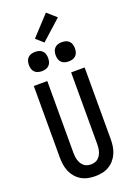

<svg xmlns="http://www.w3.org/2000/svg" viewBox="-215 -1265 931 1348"><g transform="rotate(-20 250.0 -591.0)"><path d="M250 8Q223 8 196.5 2.5Q170 -3 147 -16.5Q124 -30 106.5 -50.5Q89 -71 78.5 -95.5Q68 -120 64 -146.5Q60 -173 60 -200V-735H161V-200Q161 -186 162.5 -172Q164 -158 168 -144.5Q172 -131 179.5 -118.5Q187 -106 197.5 -97Q208 -88 222 -84Q236 -80 250 -80Q264 -80 278 -84Q292 -88 302.5 -97Q313 -106 320.5 -118.5Q328 -131 332 -144.5Q336 -158 337.5 -172Q339 -186 339 -200V-735H440V-200Q440 -173 436 -146.5Q432 -120 421.5 -95.5Q411 -71 393.5 -50.5Q376 -30 353 -16.5Q330 -3 303.5 2.5Q277 8 250 8ZM350 -813Q335 -813 321 -817Q307 -821 296.5 -831.5Q286 -842 282 -856Q278 -870 278 -885Q278 -900 282 -914Q286 -928 296.5 -938.5Q307 -949 321 -953Q335 -957 350 -957Q365 -957 379 -953Q393 -949 403.5 -938.5Q414 -928 418 -914Q422 -900 422 -885Q422 -870 418 -856Q414 -842 403.5 -831.5Q393 -821 379 -817Q365 -813 350 -813ZM150 -813Q135 -813 121 -817Q107 -821 96.5 -831.5Q86 -842 82 -856Q78 -870 78 -885Q78 -900 82 -914Q86 -928 96.5 -938.5Q107 -949 121 -953Q135 -957 150 -957Q165 -957 179 -953Q193 -949 203.5 -938.5Q214 -928 218 -914Q222 -900 222 -885Q222 -870 218 -856Q214 -842 203.5 -831.5Q193 -821 179 -817Q165 -813 150 -813ZM235 -996 181 -1044 316 -1190 384 -1130Z"/></g></svg>

Font: Zed Sans Semibold
Style: Regular
Weight: 600
Designer: Belleve Invis
Foundry: Belleve Invis
Version: Version 1.0.0; ttfautohint (v1.8.4)